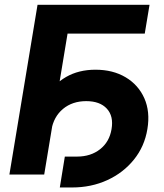

<svg xmlns="http://www.w3.org/2000/svg" viewBox="-20 -748 704 823"><path d="M621 -727.5 600.5 -604.1H269.6L169.5 0H20.3L140.9 -727.5ZM236.4 55.6 257.9 -76.8H310.2Q368.8 -76.8 408.9 -108.3Q449.1 -139.9 458.1 -194.4Q467.7 -250.1 437.9 -282.3Q408.1 -314.5 349.7 -314.5Q290.2 -314.5 250 -281.1Q209.9 -247.6 200.1 -189.9H126.4Q139.7 -270.6 174.4 -328.7Q209 -386.9 263.3 -418.1Q317.6 -449.2 389.3 -449.2Q463.9 -449.2 518.4 -416.8Q572.9 -384.4 598.6 -327Q624.2 -269.5 611.8 -194.9Q599.6 -120.3 554.1 -63.9Q508.7 -7.5 440.1 24Q371.4 55.6 288.6 55.6Z"/></svg>

Font: Inter
Style: Italic
Weight: 400
Italic angle: -9.3988°
Designer: Rasmus Andersson
Foundry: rsms
Version: Version 4.001;git-66647c0bb